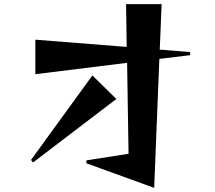

<svg xmlns="http://www.w3.org/2000/svg" viewBox="-20 -834 1040 929"><path d="M398 -44V-58L602 -90L595 -530L151 -475V-642L593 -607L590 -814H762L753 -594L900 -582V-567L751 -549L726 75ZM427 -469 543 -355 140 -48 130 -60Z"/></svg>

Font: Tiejili SC
Style: Regular
Weight: 400
Designer: Buernia
Foundry: Ershou Xiaoxi Press
Version: Version 1.100